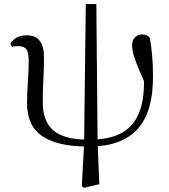

<svg xmlns="http://www.w3.org/2000/svg" viewBox="-20 -698 820 934"><path d="M389.2 215.6 377.8 208 389 5.3 397.3 -678.2H448.7L454.8 -4.1L463.1 198ZM402.1 14.6Q262.6 14.6 187.1 -34.7Q111.6 -84.1 111.6 -195.6Q111.6 -248.6 115.6 -301.1Q119.6 -353.6 119.6 -398.8Q119.6 -442.1 108.6 -457.8Q97.6 -473.6 67.8 -473.6Q60.1 -473.6 52.5 -472.7Q44.9 -471.8 38.1 -470.1L30.5 -487Q40.6 -503.6 60.7 -514.9Q80.8 -526.2 109.8 -526.2Q153.1 -526.2 173.5 -499Q194 -471.7 194 -420Q194 -364.2 191 -310.8Q188 -257.4 188 -199Q188 -108.7 239.4 -63.8Q290.8 -19 403.7 -19ZM418.6 14.4 421.4 -19Q509.5 -19 567 -48.7Q624.5 -78.3 653 -141.3Q681.5 -204.2 680.5 -303.4Q680.5 -326.4 678.5 -349.3Q676.5 -372.2 673.1 -403.8L697.7 -401.5L689.8 -281.7Q668.2 -330 655 -362.2Q641.7 -394.4 634.7 -415.7Q627.7 -437 625.1 -451Q622.5 -465.1 622.5 -476.1Q622.5 -503.6 637.2 -517Q652 -530.4 669.7 -530.4Q682.2 -530.4 692.4 -526.4Q702.6 -522.3 708.7 -514.4Q716 -473.2 720.1 -427Q724.2 -380.8 724.2 -331.4Q726 -153.7 648.5 -69.6Q570.9 14.4 418.6 14.4Z"/></svg>

Font: Noto Serif SC ExtraLight
Style: Regular
Weight: 200
Designer: Ryoko NISHIZUKA 西塚涼子 (kana & ideographs); Frank Grießhammer (Latin, Greek & Cyrillic); Wenlong ZHANG 张文龙 (bopomofo); San
Foundry: Adobe
Version: Version 2.002-H1;hotconv 1.1.0;makeotfexe 2.6.0